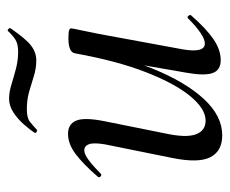

<svg xmlns="http://www.w3.org/2000/svg" viewBox="-70 -525 608 508"><g transform="rotate(-90 234.0 -271.0)"><path d="M130 13Q88 13 72 -18.5Q56 -50 70 -119L106 -297Q111 -327 106.5 -339.5Q102 -352 90 -352Q80 -352 64 -340Q48 -328 29 -309Q25 -305 21 -309Q17 -313 21 -317Q54 -355 80.5 -375Q107 -395 134 -395Q160 -395 169 -373Q178 -351 167 -297L135 -138Q123 -83 132.5 -57Q142 -31 169 -31Q200 -31 233.5 -71.5Q267 -112 297 -189Q327 -266 347 -377L361 -376Q342 -259 306.5 -171.5Q271 -84 226 -35.5Q181 13 130 13ZM329 9Q302 9 294.5 -13Q287 -35 296 -84L347 -377Q350 -394 387 -394Q403 -394 408 -392Q413 -390 413 -387Q413 -384 408 -361Q403 -338 398 -312L357 -89Q348 -33 373 -33Q384 -33 401 -44.5Q418 -56 439 -77Q442 -81 446 -76.5Q450 -72 447 -69Q412 -29 384 -10Q356 9 329 9ZM144 -477Q142 -476 138.5 -478.5Q135 -481 137 -484Q145 -496 159 -512Q173 -528 190.5 -539.5Q208 -551 227 -551Q244 -551 263.5 -545Q283 -539 305.5 -533Q328 -527 351 -527Q372 -527 383.5 -534.5Q395 -542 406 -554Q408 -556 411.5 -552.5Q415 -549 413 -547Q385 -506 367 -492.5Q349 -479 328 -479Q307 -479 286.5 -485.5Q266 -492 245 -498Q224 -504 199 -504Q176 -504 166 -496Q156 -488 144 -477Z"/></g></svg>

Font: Cormorant Light Medium
Style: Italic
Weight: 500
Italic angle: -10°
Version: Version 4.000